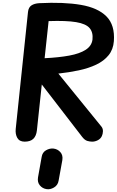

<svg xmlns="http://www.w3.org/2000/svg" viewBox="-20 -1027 847 1392"><path d="M159 0Q121 0 105.5 -27.2Q90 -54.5 94 -92.5L183 -940.5Q186.5 -973.5 208 -987.8Q229.5 -1002 265.5 -1004Q442.5 -1013 566.2 -991.8Q690 -970.5 752 -907.8Q814 -845 805.5 -728.5Q801 -668 767.2 -626.5Q733.5 -585 677.8 -558.5Q622 -532 551.5 -517Q481 -502 403 -493.5L715.5 -109Q727 -94.5 726.2 -74.8Q725.5 -55 718.5 -40.5Q709.5 -21 689.5 -10.5Q669.5 0 648 0Q632.5 0 613.5 -5.2Q594.5 -10.5 575.5 -35L283 -414.5L247.5 -82Q243 -41 221.5 -20.5Q200 0 159 0ZM303.5 -605Q406.5 -610 482.2 -624Q558 -638 601.2 -666Q644.5 -694 650.5 -740Q656 -792.5 629.5 -823.5Q603 -854.5 532 -866.5Q461 -878.5 332.5 -874ZM316.5 344Q288 339.5 269 317Q250 294.5 255.5 259.5L282 111Q287 78 313.2 62.8Q339.5 47.5 367 50Q397.5 53.5 417.5 75.8Q437.5 98 432 133.5L405 282.5Q399.5 316 371.2 332.5Q343 349 316.5 344Z"/></svg>

Font: Edu NSW ACT Cursive
Style: Regular
Weight: 400
Designer: Tina and Corey Anderson, Eben Sorkin, Mirko Velimirovic
Foundry: Sorkin Type Co.
Version: Version 2.000